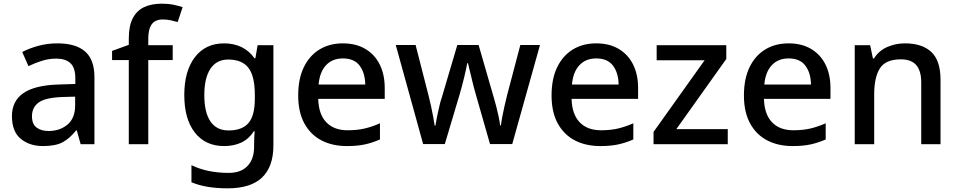

<svg xmlns="http://www.w3.org/2000/svg" viewBox="-20 -785 5219 1045"><path d="M292 -549Q393 -549 443.5 -504.5Q494 -460 494 -365V0H419L398 -75H394Q359 -31 320.5 -10.5Q282 10 214 10Q141 10 93 -29.5Q45 -69 45 -153Q45 -235 107 -278Q169 -321 298 -325L390 -328V-358Q390 -417 363 -441.5Q336 -466 287 -466Q246 -466 208 -454Q170 -442 135 -425L101 -502Q139 -522 188.5 -535.5Q238 -549 292 -549ZM317 -257Q225 -253 189.5 -226.5Q154 -200 154 -152Q154 -110 179 -91Q204 -72 244 -72Q306 -72 347.5 -107Q389 -142 389 -212V-259Z M920 -458H787V0H681V-458H590V-508L681 -541V-575Q681 -644 702.5 -685.5Q724 -727 764 -746Q804 -765 861 -765Q896 -765 925 -759Q954 -753 974 -746L947 -665Q930 -670 909.5 -674.5Q889 -679 866 -679Q825 -679 806 -653Q787 -627 787 -574V-539H920Z M1200 -549Q1252 -549 1294 -529Q1336 -509 1365 -468H1370L1382 -539H1468V7Q1468 122 1406.5 181Q1345 240 1219 240Q1160 240 1111.5 232Q1063 224 1022 207V114Q1108 156 1225 156Q1291 156 1327 118.5Q1363 81 1363 13V-5Q1363 -18 1364 -39Q1365 -60 1366 -71H1362Q1335 -29 1294 -9.5Q1253 10 1200 10Q1098 10 1040.5 -63.5Q983 -137 983 -268Q983 -398 1040.5 -473.5Q1098 -549 1200 -549ZM1222 -461Q1159 -461 1125.5 -411Q1092 -361 1092 -267Q1092 -173 1125.5 -124Q1159 -75 1224 -75Q1298 -75 1332.5 -115.5Q1367 -156 1367 -248V-268Q1367 -371 1332 -416Q1297 -461 1222 -461Z M1846 -549Q1917 -549 1968 -519Q2019 -489 2046.5 -434.5Q2074 -380 2074 -305V-247H1712Q1714 -164 1755.5 -120Q1797 -76 1872 -76Q1924 -76 1964.5 -85.5Q2005 -95 2048 -114V-26Q2007 -8 1966 1Q1925 10 1868 10Q1789 10 1729.5 -21Q1670 -52 1636.5 -113.5Q1603 -175 1603 -265Q1603 -356 1633.5 -419Q1664 -482 1718.5 -515.5Q1773 -549 1846 -549ZM1846 -467Q1789 -467 1754.5 -430Q1720 -393 1714 -325H1968Q1967 -388 1937.5 -427.5Q1908 -467 1846 -467Z M2570 -270Q2564 -289 2558 -313.5Q2552 -338 2546 -362.5Q2540 -387 2535 -408Q2530 -429 2527 -441H2523Q2521 -429 2516.5 -408Q2512 -387 2506 -362.5Q2500 -338 2493.5 -313.5Q2487 -289 2481 -269L2401 -1H2283L2134 -540H2242L2312 -267Q2319 -239 2326 -207.5Q2333 -176 2338 -148Q2343 -120 2346 -101H2350Q2352 -114 2355.5 -133.5Q2359 -153 2364 -174.5Q2369 -196 2373.5 -216Q2378 -236 2383 -249L2469 -540H2585L2669 -249Q2675 -229 2682 -201.5Q2689 -174 2694.5 -147.5Q2700 -121 2702 -102H2706Q2708 -118 2713 -146Q2718 -174 2725.5 -206Q2733 -238 2740 -267L2812 -540H2919L2768 -1H2647Z M3225 -549Q3296 -549 3347 -519Q3398 -489 3425.5 -434.5Q3453 -380 3453 -305V-247H3091Q3093 -164 3134.5 -120Q3176 -76 3251 -76Q3303 -76 3343.5 -85.5Q3384 -95 3427 -114V-26Q3386 -8 3345 1Q3304 10 3247 10Q3168 10 3108.5 -21Q3049 -52 3015.5 -113.5Q2982 -175 2982 -265Q2982 -356 3012.5 -419Q3043 -482 3097.5 -515.5Q3152 -549 3225 -549ZM3225 -467Q3168 -467 3133.5 -430Q3099 -393 3093 -325H3347Q3346 -388 3316.5 -427.5Q3287 -467 3225 -467Z M3941 0H3537V-67L3815 -457H3554V-539H3933V-464L3661 -82H3941Z M4272 -549Q4343 -549 4394 -519Q4445 -489 4472.5 -434.5Q4500 -380 4500 -305V-247H4138Q4140 -164 4181.5 -120Q4223 -76 4298 -76Q4350 -76 4390.5 -85.5Q4431 -95 4474 -114V-26Q4433 -8 4392 1Q4351 10 4294 10Q4215 10 4155.5 -21Q4096 -52 4062.5 -113.5Q4029 -175 4029 -265Q4029 -356 4059.5 -419Q4090 -482 4144.5 -515.5Q4199 -549 4272 -549ZM4272 -467Q4215 -467 4180.5 -430Q4146 -393 4140 -325H4394Q4393 -388 4363.5 -427.5Q4334 -467 4272 -467Z M4905 -549Q4999 -549 5049 -502Q5099 -455 5099 -351V0H4994V-336Q4994 -399 4967 -430.5Q4940 -462 4883 -462Q4800 -462 4769 -413Q4738 -364 4738 -272V0H4632V-539H4716L4731 -467H4737Q4763 -509 4808.5 -529Q4854 -549 4905 -549Z"/></svg>

Font: Noto Sans Vithkuqi Medium
Style: Regular
Weight: 500
Version: Version 1.001